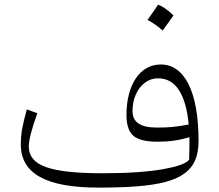

<svg xmlns="http://www.w3.org/2000/svg" viewBox="-20 -831 977 856"><path d="M823.2 -120.1Q809.1 -95.2 707.5 -76.9Q606 -58.6 435.5 -58.6Q348.1 -58.6 285.9 -65.4Q223.6 -72.3 184.3 -86.4Q145 -100.6 126.7 -123.3Q108.4 -146 108.4 -178.2Q108.4 -199.7 118.2 -237.5Q127.9 -275.4 146.5 -326.2L99.6 -343.3Q84.5 -289.1 78.6 -255.9Q72.8 -222.7 72.8 -186.5Q72.8 -138.2 94 -102.1Q115.2 -65.9 158.4 -42Q201.7 -18.1 266.6 -6.3Q331.5 5.4 419.4 5.4Q516.6 5.4 590.3 -0.2Q664.1 -5.9 716.3 -19.5Q768.6 -33.2 801.5 -56.9Q834.5 -80.6 849.9 -116.2Q865.2 -151.9 865.2 -201.7Q865.2 -283.7 854 -347.2Q842.8 -410.6 821 -454.6Q799.3 -498.5 768.1 -521Q736.8 -543.5 696.8 -543.5Q662.1 -543.5 634 -527.6Q606 -511.7 585.7 -481.9Q565.4 -452.1 554.7 -410.6Q543.9 -369.1 543.9 -317.9Q543.9 -252 574.7 -225.6Q605.5 -199.2 681.6 -199.2Q721.7 -199.2 754.9 -203.9Q788.1 -208.5 824.7 -219.2Q824.7 -198.2 824.5 -171.4Q824.2 -144.5 823.2 -120.1ZM821.3 -275.9Q781.2 -268.1 749.8 -265.1Q718.3 -262.2 681.2 -262.2Q624.5 -262.2 597.7 -280.3Q570.8 -298.3 570.8 -335Q570.8 -377 585.7 -410.2Q600.6 -443.4 626.5 -462.6Q652.3 -481.9 684.1 -481.9Q743.7 -481.9 777.8 -429.2Q812 -376.5 821.3 -275.9ZM685.1 -810.5Q672.9 -792.5 661.4 -775.9Q649.9 -759.3 637.7 -742.2Q655.3 -732.9 672.6 -720.9Q689.9 -709 705.1 -694.8Q717.8 -711.9 729.7 -728.8Q741.7 -745.6 753.4 -762.2Q733.4 -781.7 716.6 -793.2Q699.7 -804.7 685.1 -810.5Z"/></svg>

Font: Pinar VF
Style: Regular
Weight: 300
Designer: Amin Abedi
Version: Version 2.000